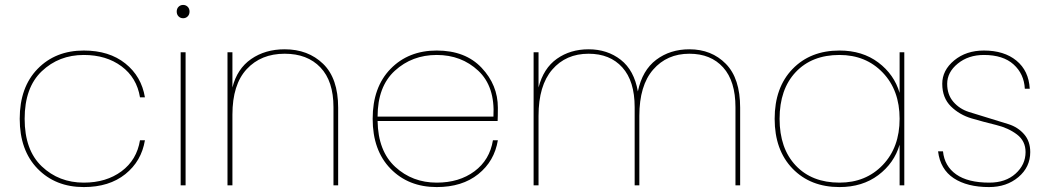

<svg xmlns="http://www.w3.org/2000/svg" viewBox="-20 -752 4257 779"><path d="M320 -547Q423 -547 488.5 -494.5Q554 -442 568 -357H548Q535 -437 473 -483Q411 -529 320 -529Q219 -529 149.5 -463Q80 -397 80 -270Q80 -143 149.5 -77Q219 -11 320 -11Q411 -11 473 -57Q535 -103 548 -183H568Q554 -98 488.5 -45.5Q423 7 320 7Q205 7 132.5 -67.5Q60 -142 60 -270Q60 -398 132.5 -472.5Q205 -547 320 -547Z M713 0V-540H733V0ZM741.5 -685.5Q734 -678 723 -678Q712 -678 704.5 -685.5Q697 -693 697 -705Q697 -717 704.5 -724.5Q712 -732 723 -732Q734 -732 741.5 -724.5Q749 -717 749 -705Q749 -693 741.5 -685.5Z M1333 0V-317Q1333 -423 1280 -478.5Q1227 -534 1135 -534Q1039 -534 981 -471.5Q923 -409 923 -287V0H903V-540H923V-397Q942 -473 999 -512.5Q1056 -552 1135 -552Q1230 -552 1291 -493Q1352 -434 1352 -315V0Z M1512 -279H1982Q1989 -401 1920.5 -465Q1852 -529 1752 -529Q1652 -529 1582 -465Q1512 -401 1512 -279ZM2000 -183Q1986 -98 1920.5 -45.5Q1855 7 1752 7Q1637 7 1564.5 -67.5Q1492 -142 1492 -270Q1492 -398 1564.5 -472.5Q1637 -547 1752 -547Q1868 -547 1934 -477Q2000 -407 2000 -315Q2000 -279 1999 -261H1512Q1514 -139 1583.5 -75Q1653 -11 1752 -11Q1843 -11 1905 -57Q1967 -103 1980 -183Z M2964 0V-317Q2964 -423 2914 -478.5Q2864 -534 2777 -534Q2686 -534 2630 -469.5Q2574 -405 2574 -282V0H2555V-317Q2555 -423 2505 -478.5Q2455 -534 2368 -534Q2276 -534 2220.5 -469.5Q2165 -405 2165 -282V0H2145V-540H2165V-397Q2185 -475 2239.5 -513.5Q2294 -552 2368 -552Q2444 -552 2498.5 -509.5Q2553 -467 2568 -381Q2586 -467 2642.5 -509.5Q2699 -552 2777 -552Q2867 -552 2925 -493Q2983 -434 2983 -315V0Z M3386 -547Q3479 -547 3543.5 -498.5Q3608 -450 3630 -375V-540H3649V0H3630V-165Q3608 -90 3543.5 -41.5Q3479 7 3386 7Q3268 7 3195.5 -68Q3123 -143 3123 -270Q3123 -397 3195.5 -472Q3268 -547 3386 -547ZM3386 -529Q3274 -529 3208.5 -459.5Q3143 -390 3143 -270Q3143 -150 3208.5 -80.5Q3274 -11 3386 -11Q3493 -11 3561.5 -82.5Q3630 -154 3630 -270Q3630 -386 3561.5 -457.5Q3493 -529 3386 -529Z M4160 -135Q4160 -74 4112 -33.5Q4064 7 3993 7Q3904 7 3849.5 -29Q3795 -65 3786 -138H3806Q3812 -78 3859.5 -44.5Q3907 -11 3994 -11Q4060 -11 4100.5 -47.5Q4141 -84 4141 -135Q4141 -180 4106 -206.5Q4071 -233 4021.5 -245Q3972 -257 3922.5 -271.5Q3873 -286 3838 -320.5Q3803 -355 3803 -412Q3803 -467 3851.5 -507Q3900 -547 3972 -547Q4054 -547 4104 -506Q4154 -465 4158 -392H4138Q4135 -452 4092.5 -490.5Q4050 -529 3972 -529Q3909 -529 3866 -494Q3823 -459 3823 -412Q3823 -368 3848 -339Q3873 -310 3910.5 -298Q3948 -286 3991.5 -273Q4035 -260 4072.5 -248Q4110 -236 4135 -207.5Q4160 -179 4160 -135Z"/></svg>

Font: Poppins Thin
Style: Regular
Weight: 250
Designer: Ninad Kale (Devanagari), Jonny Pinhorn (Latin)
Foundry: Indian Type Foundry
Version: Version 3.200;PS 1.000;hotconv 16.6.54;makeotf.lib2.5.65590